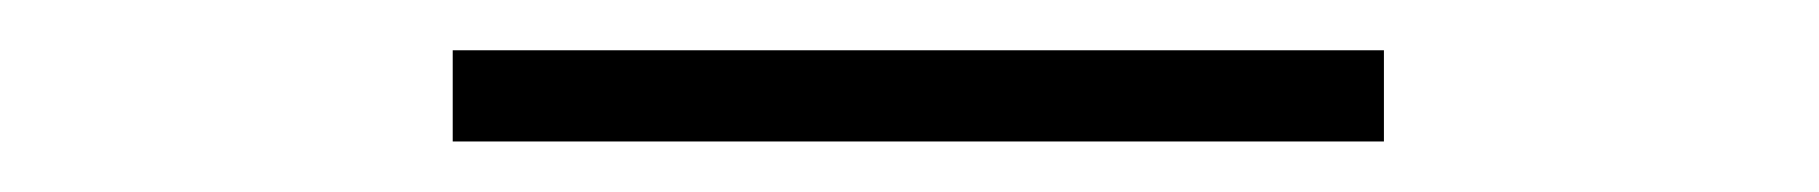

<svg xmlns="http://www.w3.org/2000/svg" viewBox="-20 -787 720 76"><path d="M527.8 -767.1V-731H159.2V-767.1Z"/></svg>

Font: Sinkin Sans 200 X Light
Style: Regular
Weight: 200
Designer: Keith Bates
Foundry: K-Type
Version: Sinkin Sans (version 1.0)  by Keith Bates   •   © 2014   www